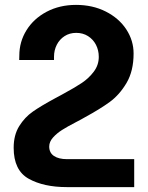

<svg xmlns="http://www.w3.org/2000/svg" viewBox="-20 -558 601 781"><path d="M252.4 89.4H525.9V203.1H252.4Q157.2 203.1 96.4 168.9Q35.6 134.8 35.6 43Q35.6 -8.8 58.1 -44.9Q80.6 -81.1 113.8 -104.2Q147 -127.4 204.1 -158.2L230.5 -172.4L242.7 -179.2Q285.2 -202.1 313.2 -220.9Q341.3 -239.7 361.6 -266.6Q381.8 -293.5 381.8 -326.7Q381.8 -353.5 370.4 -375.7Q358.9 -397.9 338.1 -411.1Q317.4 -424.3 290 -424.3Q263.2 -424.3 242.7 -411.1Q222.2 -397.9 210.9 -375.7Q199.7 -353.5 199.7 -327.1V-314H58.1L58.6 -332Q58.6 -388.2 87.9 -435.3Q117.2 -482.4 169.9 -510.3Q222.7 -538.1 289.1 -538.1Q356.9 -538.1 410.4 -511Q463.9 -483.9 493.7 -438.5Q523.4 -393.1 523.4 -340.3Q523.4 -269.5 494.9 -220.9Q466.3 -172.4 426.5 -143.3Q386.7 -114.3 325.7 -81.1L310.1 -72.3L287.1 -60.1Q253.9 -43 232.7 -29.5Q211.4 -16.1 195.8 1.2Q180.2 18.6 180.2 38.1Q180.2 63.5 199.5 76.4Q218.8 89.4 252.4 89.4Z"/></svg>

Font: Mardoto
Style: Bold
Weight: 700
Designer: Christian Robertson, Vahan Hovhannisyan
Foundry: Google
Version: Version 1.000